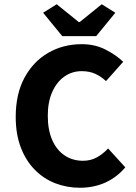

<svg xmlns="http://www.w3.org/2000/svg" viewBox="-20 -872 640 904"><path d="M356 12Q295 12 240.5 -9Q186 -30 144 -72.5Q102 -115 78 -177.5Q54 -240 54 -322Q54 -430 95.5 -506.5Q137 -583 207.5 -623.5Q278 -664 365 -664Q427 -664 477 -638.5Q527 -613 560 -581L479 -490Q456 -512 428.5 -524.5Q401 -537 365 -537Q319 -537 283 -511.5Q247 -486 226 -439Q205 -392 205 -327Q205 -260 226 -212.5Q247 -165 284.5 -140Q322 -115 371 -115Q407 -115 436 -131Q465 -147 489 -173L570 -84Q530 -37 476 -12.5Q422 12 356 12ZM273 -702 183 -812 247 -852 351 -768H355L459 -852L523 -812L433 -702Z"/></svg>

Font: Source Code Pro ExtraLight
Style: Bold
Weight: 700
Monospace: yes
Version: Version 1.018;hotconv 1.0.116;makeotfexe 2.5.65601